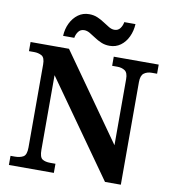

<svg xmlns="http://www.w3.org/2000/svg" viewBox="-98 -1014 984 1098"><g transform="rotate(10 394.0 -464.5)"><path d="M28 0V-53H53Q83 -53 102 -64Q121 -75 121 -118V-600Q121 -640 102 -650.5Q83 -661 58 -661H28V-714H251L603 -216V-600Q603 -637 585 -649Q567 -661 541 -661H511V-714H772V-661H741Q714 -661 696 -647.5Q678 -634 678 -596V0H586L196 -551V-118Q196 -75 212.5 -64Q229 -53 259 -53H289V0ZM476 -771Q449 -771 427 -780.5Q405 -790 386.5 -802.5Q368 -815 351.5 -824.5Q335 -834 319 -834Q297 -834 285 -817.5Q273 -801 270 -781H205Q207 -822 223.5 -855.5Q240 -889 267.5 -909Q295 -929 331 -929Q358 -929 380 -919.5Q402 -910 420.5 -897.5Q439 -885 455.5 -875.5Q472 -866 487 -866Q509 -866 521 -882.5Q533 -899 536 -919H601Q599 -879 583 -845Q567 -811 539.5 -791Q512 -771 476 -771Z"/></g></svg>

Font: Noto Serif Ethiopic
Style: Bold
Weight: 700
Designer: Monotype Design Team
Foundry: Monotype Imaging Inc.
Version: Version 2.102; ttfautohint (v1.8.4.7-5d5b)